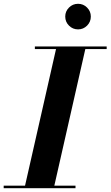

<svg xmlns="http://www.w3.org/2000/svg" viewBox="-62 -996 585 1016"><path d="M283.2 -908.4Q283.2 -936.1 303.1 -956Q323 -975.9 351.1 -975.9Q378.9 -975.9 398.8 -956Q418.6 -936.1 418.6 -908.4Q418.6 -880.2 398.8 -860.4Q378.9 -840.5 351.1 -840.5Q323 -840.5 303.1 -860.4Q283.2 -880.2 283.2 -908.4ZM-42.5 -13.5H70.5L234.5 -736.5H122.5V-750H502.5V-736.5H389.5L225.5 -13.5H337.5V0H-42.5Z"/></svg>

Font: Bodoni* 16pt
Style: Bold Italic
Weight: 700
Italic angle: -13°
Version: Version 2.3